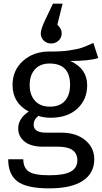

<svg xmlns="http://www.w3.org/2000/svg" viewBox="-20 -822 560 1055"><path d="M204 -639Q204 -662 230 -716L271 -802H324L295 -686Q319 -665 319 -639Q319 -615 302 -599Q285 -583 261 -583Q237 -583 220.5 -599Q204 -615 204 -639ZM493 -586 520 -503Q470 -487 366 -487Q459 -445 459 -354Q459 -275 405 -225Q351 -175 258 -175Q222 -175 191 -185Q165 -166 165 -136Q165 -93 234 -93H318Q398 -93 448 -52Q498 -11 498 53Q498 130 435 171.5Q372 213 251 213Q126 213 75.5 174.5Q25 136 25 53H108Q108 100 138 120.5Q168 141 251 141Q334 141 369.5 120.5Q405 100 405 59Q405 -16 299 -16H216Q149 -16 114.5 -44.5Q80 -73 80 -116Q80 -171 138 -209Q49 -256 49 -355Q49 -436 106.5 -487.5Q164 -539 252 -539Q314 -538 361 -545Q408 -552 430.5 -560Q453 -568 493 -586ZM252 -473Q200 -473 171.5 -440.5Q143 -408 143 -355Q143 -301 172 -268.5Q201 -236 254 -236Q308 -236 336.5 -267.5Q365 -299 365 -356Q365 -473 252 -473Z"/></svg>

Font: Fira Sans
Style: Regular
Weight: 400
Designer: Carrois Corporate & Edenspiekermann AG
Foundry: Carrois Corporate GbR & Edenspiekermann AG
Version: Version 4.106;PS 004.106;hotconv 1.0.70;makeotf.lib2.5.58329